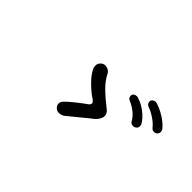

<svg xmlns="http://www.w3.org/2000/svg" viewBox="-31 -932 1063 1063"><g transform="rotate(45 500.0 -400.5)"><path d="M419 -189Q405 -189 394 -200.5Q383 -212 383 -226Q383 -239 395 -251Q410 -267 445 -295Q480 -323 499 -336Q505 -339 509.5 -345Q514 -351 514 -357Q514 -365 497 -377Q467 -396 431.5 -431.5Q396 -467 382 -499Q379 -507 379 -520Q379 -534 390.5 -545.5Q402 -557 416 -557Q431 -557 442.5 -550Q454 -543 458 -534Q476 -497 510.5 -463Q545 -429 593 -392Q603 -385 608 -375.5Q613 -366 613 -356Q613 -344 605.5 -330.5Q598 -317 584 -305L561 -287L456 -201Q442 -189 419 -189ZM846 -498Q829 -519 802 -537Q775 -555 752 -563Q731 -569 731 -591Q731 -598 738.5 -604.5Q746 -611 756 -612Q762 -612 764 -611Q798 -601 832 -580Q866 -559 888 -533Q893 -526 895 -515Q895 -502 887 -494.5Q879 -487 868 -487Q854 -487 846 -498ZM738 -443Q726 -465 703 -483.5Q680 -502 656 -512Q644 -517 639.5 -522.5Q635 -528 635 -539Q635 -549 643 -554.5Q651 -560 662 -560Q671 -560 675 -557Q707 -547 737.5 -524Q768 -501 786 -472Q791 -464 791 -456Q791 -443 782.5 -435.5Q774 -428 762 -428Q746 -428 738 -443Z"/></g></svg>

Font: Tsukimi Rounded Medium
Style: Regular
Weight: 500
Designer: Takashi Funayama
Foundry: Takashi Funayama
Version: Version 1.032; ttfautohint (v1.8.3)